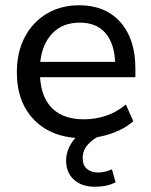

<svg xmlns="http://www.w3.org/2000/svg" viewBox="-20 -516 574 729"><path d="M298 9Q180 9 112 -58.5Q44 -126 44 -242Q44 -318 74 -375Q104 -432 157.5 -464Q211 -496 281 -496Q380 -496 437 -432Q494 -368 494 -256V-223H132Q137 -144 179.5 -103.5Q222 -63 298 -63Q341 -63 381 -76Q421 -89 458 -119L486 -56Q453 -26 401.5 -8.5Q350 9 298 9ZM283 -430Q217 -430 178.5 -389Q140 -348 133 -281H417Q414 -352 380 -391Q346 -430 283 -430ZM340 193Q290 193 260.5 166Q231 139 231 94Q231 54 257.5 18.5Q284 -17 329 -37L359 0Q335 10 314.5 32Q294 54 294 84Q294 112 310.5 125.5Q327 139 352 139Q377 139 405 127L419 176Q387 193 340 193Z"/></svg>

Font: Nunito Sans Medium
Style: Regular
Weight: 500
Designer: Vernon Adams
Foundry: Vernon Adams
Version: Version 3.101; ttfautohint (v1.8.4.7-5d5b);gftools[0.9.27]